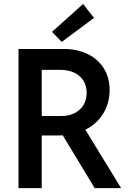

<svg xmlns="http://www.w3.org/2000/svg" viewBox="-20 -973 677 993"><path d="M75.7 -719.7H310.1Q377.9 -719.7 431.6 -694.3Q485.4 -668.9 516.1 -620.8Q546.9 -572.8 546.9 -506.8Q546.9 -439.9 513.9 -386Q481 -332 421.4 -302.2L606.4 0H469.7L304.7 -272.9Q297.9 -272.5 284.7 -272.5H195.8V0H75.7ZM249 -808.1 409.7 -952.6 466.3 -880.4 299.3 -756.3ZM297.4 -373Q335.9 -373 365.7 -387.9Q395.5 -402.8 411.9 -429.9Q428.2 -457 428.2 -493.2Q428.2 -529.3 411.1 -556.2Q394 -583 363.3 -597.4Q332.5 -611.8 291.5 -611.8H195.8V-373Z"/></svg>

Font: Reddit Sans SemiBold
Style: Regular
Weight: 600
Designer: Stephen Hutchings
Foundry: Reddit
Version: Version 1.013